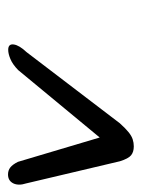

<svg xmlns="http://www.w3.org/2000/svg" viewBox="46 -800 370 503"><g transform="rotate(90 231.5 -548.0)"><path d="M371 -661.5H328.5L403.5 -409.5Q410.5 -395.5 418.2 -389.5Q426 -383.5 436.5 -383.5Q453 -383.5 459.8 -397.2Q466.5 -411 460 -431L402 -676.5Q395 -699 386.2 -706Q377.5 -713 363 -713Q353.5 -713 344.8 -710.2Q336 -707.5 326 -699.5Q316 -691.5 302.5 -676.5L116 -432Q98 -413 96 -398.5Q94 -384 110 -384Q120.5 -384 134.2 -389.8Q148 -395.5 163 -410Z"/></g></svg>

Font: Fraunces Medium
Style: Italic
Weight: 500
Italic angle: -16°
Version: Version 1.000;[b76b70a41]